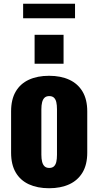

<svg xmlns="http://www.w3.org/2000/svg" viewBox="-20 -991 523 1021"><path d="M241 10Q179 10 133.5 -11Q88 -32 63.5 -74Q39 -116 39 -179V-399Q39 -462 63.5 -504Q88 -546 133.5 -567Q179 -588 241 -588Q303 -588 348.5 -567Q394 -546 419 -504Q444 -462 444 -399V-179Q444 -116 419 -74Q394 -32 348.5 -11Q303 10 241 10ZM242 -98Q258 -98 267 -106.5Q276 -115 279.5 -130.5Q283 -146 283 -168V-410Q283 -432 279.5 -447.5Q276 -463 267 -471.5Q258 -480 242 -480Q226 -480 217 -471.5Q208 -463 204 -447.5Q200 -432 200 -410V-168Q200 -146 204 -130.5Q208 -115 217 -106.5Q226 -98 242 -98ZM164 -652V-806H318V-652ZM103 -894V-971H379V-894Z"/></svg>

Font: Oswald
Style: Bold
Weight: 700
Designer: Vernon Adams
Foundry: Vernon Adams
Version: Version 4.103;gftools[0.9.33.dev8+g029e19f]